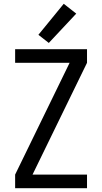

<svg xmlns="http://www.w3.org/2000/svg" viewBox="-20 -995 540 1015"><path d="M60 0V-72L348 -663H60V-735H440V-663L152 -72H440V0ZM238 -768 183 -811 317 -975 383 -923Z"/></svg>

Font: Iosevka SS01
Style: Regular
Weight: 400
Monospace: yes
Designer: Belleve Invis
Foundry: Belleve Invis
Version: 2.3.3; ttfautohint (v1.8.3)